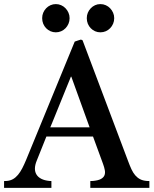

<svg xmlns="http://www.w3.org/2000/svg" viewBox="-34 -913 746 933"><path d="M521 -824.7Q521 -810.1 515.6 -797.6Q510.3 -785.2 501.2 -775.9Q492.2 -766.6 480 -761.2Q467.8 -755.9 453.6 -755.9Q439.9 -755.9 428 -761.2Q416 -766.6 407 -775.9Q397.9 -785.2 392.8 -797.6Q387.7 -810.1 387.7 -824.7Q387.7 -838.9 392.8 -851.1Q397.9 -863.3 407 -872.8Q416 -882.3 428 -887.7Q439.9 -893.1 453.6 -893.1Q467.8 -893.1 480 -887.7Q492.2 -882.3 501.2 -872.8Q510.3 -863.3 515.6 -851.1Q521 -838.9 521 -824.7ZM304.2 -824.7Q304.2 -810.1 298.8 -797.6Q293.5 -785.2 284.4 -775.9Q275.4 -766.6 263.2 -761.2Q251 -755.9 237.3 -755.9Q223.6 -755.9 211.4 -761.2Q199.2 -766.6 190.2 -775.9Q181.2 -785.2 176 -797.6Q170.9 -810.1 170.9 -824.7Q170.9 -838.9 176 -851.1Q181.2 -863.3 190.2 -872.8Q199.2 -882.3 211.4 -887.7Q223.6 -893.1 237.3 -893.1Q251 -893.1 263.2 -887.7Q275.4 -882.3 284.4 -872.8Q293.5 -863.3 298.8 -851.1Q304.2 -838.9 304.2 -824.7ZM367.2 -717.3 588.4 -130.4Q596.7 -107.9 604.7 -90.6Q612.8 -73.2 623 -61.3Q633.3 -49.3 646.7 -42.2Q660.2 -35.2 679.2 -33.7L691.9 -33.2V0H404.8V-33.2L418 -33.7Q443.4 -36.1 456.3 -43.2Q469.2 -50.3 473.6 -61Q478 -71.8 475.3 -86.2Q472.7 -100.6 466.3 -117.7L418 -249.5H191.4L144.5 -132.3Q136.2 -112.3 135.7 -95.2Q135.3 -78.1 143.1 -65.2Q150.9 -52.2 166.5 -44.2Q182.1 -36.1 206.1 -33.7L215.8 -33.2V0H-14.2V-33.2L-1 -33.7Q16.1 -35.2 29.3 -42.7Q42.5 -50.3 53.5 -63.5Q64.5 -76.7 74 -95Q83.5 -113.3 92.8 -135.7L329.1 -710.9Q336.9 -713.4 345.9 -716.6Q355 -719.7 359.4 -720.7ZM401.4 -294.4 312.5 -540.5H310.5Q310.1 -538.6 304.4 -525.1Q298.8 -511.7 290.5 -491.2Q282.2 -470.7 272.2 -446Q262.2 -421.4 252.2 -396.7Q242.2 -372.1 233.4 -350.3Q224.6 -328.6 218.8 -314.5L210.4 -294.4Z"/></svg>

Font: VarendraSemibold
Style: Regular
Weight: 600
Designer: Jacob Thomas
Foundry: Bangla Type Foundry
Version: Version 1.008